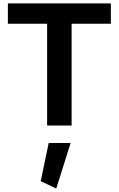

<svg xmlns="http://www.w3.org/2000/svg" viewBox="-20 -729 689 1115"><path d="M262.8 101.4 216.4 323.1 306.6 366 390.2 101.4ZM395.9 0V-591.1H623.8V-709.1H25.7V-591.1H253.6V0Z"/></svg>

Font: Estedad-FD VF
Style: Regular
Weight: 100
Designer: Amin Abedi
Version: Version 7.3